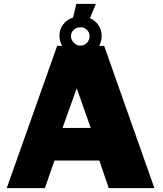

<svg xmlns="http://www.w3.org/2000/svg" viewBox="-20 -984 849 1001"><path d="M785 -3H547L498 -147H264L214 -3H15L278 -745H304Q290 -768 290 -798Q290 -832 309.5 -857Q329 -882 361 -893L378 -964H480L449 -889Q477 -877 493.5 -852.5Q510 -828 510 -796Q510 -769 497 -745H523ZM350 -795Q350 -776 365 -761Q380 -746 399 -746Q419 -746 433 -760.5Q447 -775 447 -795Q447 -815 433 -828.5Q419 -842 399 -842Q379 -842 364.5 -828.5Q350 -815 350 -795ZM453 -317 380 -524 306 -317Z"/></svg>

Font: Morrison Black
Style: Regular
Weight: 900
Designer: Pablo Impallari, Rodrigo Fuenzalida (Modified by Dan O. Williams)
Version: Version 0.03;June 6, 2019;FontCreator 11.5.0.2425 64-bit; tt